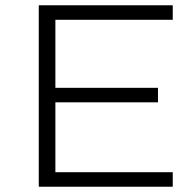

<svg xmlns="http://www.w3.org/2000/svg" viewBox="-20 -708 743 728"><path d="M127 0V-688H635V-633H190V-375H579V-320H190V-55H635V0Z"/></svg>

Font: Saira Expanded Light
Style: Regular
Weight: 300
Width: 7
Designer: Hector Gatti with collaboration of the Omnibus-Type team
Foundry: Omnibus-Type
Version: Version 1.101